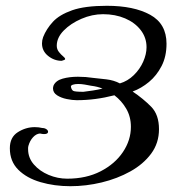

<svg xmlns="http://www.w3.org/2000/svg" viewBox="-20 -609 626 663"><path d="M212 8Q278 8 327.5 -17.5Q377 -43 404.5 -84Q432 -125 432 -171Q432 -206 416 -233.5Q400 -261 375 -280Q309 -263 245 -263Q230 -263 210.5 -267Q191 -271 177 -280Q163 -289 163 -304Q163 -306 163.5 -308.5Q164 -311 165 -314Q173 -331 196.5 -337.5Q220 -344 249 -344Q263 -344 276 -343Q289 -342 302 -340Q322 -338 347.5 -335Q373 -332 394 -321Q421 -329 442 -349.5Q463 -370 474.5 -396Q486 -422 486 -446Q486 -479 466 -505Q446 -531 412 -545.5Q378 -560 336 -560Q298 -560 261 -544Q224 -528 200 -503.5Q176 -479 176 -451Q176 -439 183.5 -429.5Q191 -420 198 -414.5Q205 -409 205 -405Q205 -402 193 -399Q167 -399 146 -416Q125 -433 125 -459Q125 -470 129 -481Q140 -509 162.5 -533.5Q185 -558 229 -573.5Q273 -589 349 -589Q442 -589 498.5 -558Q555 -527 555 -458Q555 -414 538 -381Q521 -348 494.5 -326Q468 -304 438 -293Q475 -268 502 -240.5Q529 -213 529 -163Q529 -115 502 -78.5Q475 -42 430 -17Q385 8 331 21Q277 34 223 34Q168 34 120 20Q72 6 43 -23Q14 -52 14 -97Q14 -135 41.5 -152.5Q69 -170 100 -170Q114 -170 126 -167Q134 -167 140 -163Q146 -159 146 -154Q146 -146 132 -146Q129 -146 126 -146.5Q123 -147 118 -148Q105 -147 94 -135Q83 -123 78 -105Q77 -102 77 -99Q77 -96 77 -94Q77 -64 97 -41Q117 -18 148 -5Q179 8 212 8ZM268 -292Q285 -294 301 -296.5Q317 -299 334 -303Q318 -310 294 -313Q284 -315 272.5 -317Q261 -319 250 -319Q239 -319 231.5 -316.5Q224 -314 225 -309Q227 -299 232.5 -295.5Q238 -292 268 -292Z"/></svg>

Font: Grechen Fuemen
Style: Regular
Weight: 400
Designer: Robert E. Leuschke
Foundry: Robert E. Leuschke
Version: Version 1.010; ttfautohint (v1.8.3)